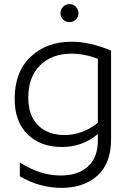

<svg xmlns="http://www.w3.org/2000/svg" viewBox="-20 -742 636 930"><path d="M292 -88Q380 -88 454 -147V-457Q389 -482 326 -482Q231 -482 174 -425.5Q117 -369 117 -269Q117 -182 164.5 -135Q212 -88 292 -88ZM518 -68Q518 50 451.5 109Q385 168 279 168Q171 168 76 112V45Q174 108 274 108Q358 108 406 64.5Q454 21 454 -62V-93Q380 -30 280 -30Q176 -30 113.5 -91.5Q51 -153 51 -263Q51 -394 128.5 -467Q206 -540 327 -540Q415 -540 518 -497ZM317 -635Q298 -635 285.5 -647.5Q273 -660 273 -679Q273 -696 285.5 -709Q298 -722 317 -722Q335 -722 347.5 -709Q360 -696 360 -679Q360 -660 347.5 -647.5Q335 -635 317 -635Z"/></svg>

Font: Roundo
Style: Regular
Weight: 400
Designer: Namrata Goyal (Gurmukhi), Shiva Nallaperumal (Latin)
Foundry: Indian Type Foundry
Version: Version 1.000;PS 1.0;hotconv 1.0.88;makeotf.lib2.5.647800